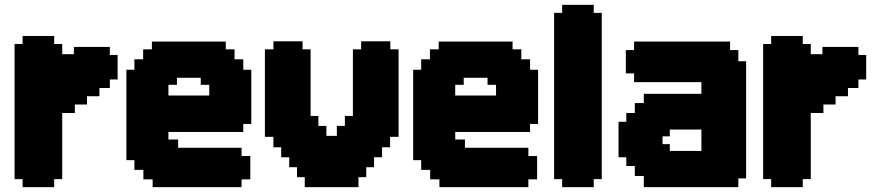

<svg xmlns="http://www.w3.org/2000/svg" viewBox="-20 -770 3590 790"><path d="M288 -305H236V-33H203V0H73V-33H40V-589H73V-622H203V-589H236V-547H284V-577H432V-544H464V-443H432V-408H389V-374H338V-340H288Z M841 -377V-421H806V-450H708V-421H673V-377ZM1014 -483V-260H981V-227H673V-196H713V-162H974V-128H1010V-32H974V0H608V-32H570V-71H533V-111H500V-483H533V-526H569V-567H605V-599H909V-567H945V-526H981V-483Z M1105 -567V-600H1225V-567H1258V-293H1290V-252H1323V-211H1366V-252H1399V-293H1432V-567H1466V-600H1586V-567H1620V-207H1585V-164H1552V-123H1519V-82H1487V-41H1455V0H1234V-41H1202V-82H1170V-123H1137V-164H1105V-207H1070V-567Z M2021 -377V-421H1986V-450H1888V-421H1853V-377ZM2194 -483V-260H2161V-227H1853V-196H1893V-162H2154V-128H2190V-32H2154V0H1788V-32H1750V-71H1713V-111H1680V-483H1713V-526H1749V-567H1785V-599H2089V-567H2125V-526H2161V-483Z M2293 0V-33H2260V-717H2293V-750H2423V-717H2456V-33H2423V0Z M2866 -237H2736V-209H2706V-177H2736V-149H2866ZM3050 -518V-36H3018V0H2629V-46H2592V-87H2557V-123H2525V-269H2557V-305H2592V-346H2629V-384H2866V-432H2589V-468H2555V-564H2589V-599H2984V-564H3018V-518Z M3368 -305H3316V-33H3283V0H3153V-33H3120V-589H3153V-622H3283V-589H3316V-547H3364V-577H3512V-544H3544V-443H3512V-408H3469V-374H3418V-340H3368Z"/></svg>

Font: DNF Bit Bit TTF
Style: Regular
Weight: 400
Designer: Kim So-Yeon
Foundry: NEOPLE Inc.
Version: Version 1.000;September 28, 2022;FontCreator 14.0.0.2872 64-